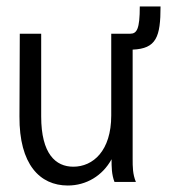

<svg xmlns="http://www.w3.org/2000/svg" viewBox="-20 -561 540 592"><path d="M189 11C246 11 296 -19 324 -70C324 -47 324 -23 333 0H399C389 -24 389 -47 389 -71V-408C462 -411 475 -447 475 -541H411C411 -471 402 -457 381 -457H323V-205C323 -96 267 -47 206 -47C152 -47 107 -86 107 -202V-457H41L40 -202C39 -54 103 11 189 11Z"/></svg>

Font: Inconsolata
Style: Regular
Weight: 400
Monospace: yes
Designer: Raph Levien, Cyreal, Brenton Simpson
Foundry: Raph Levien, Cyreal, Google
Version: Version 3.100